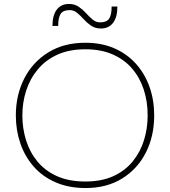

<svg xmlns="http://www.w3.org/2000/svg" viewBox="-20 -941 859 970"><path d="M413 9Q327 9 261 -19.8Q195 -48.5 150.2 -99.5Q105.5 -150.5 82.8 -216.8Q60 -283 60 -358Q60 -461.5 102.8 -544.8Q145.5 -628 224.2 -676.5Q303 -725 411 -725Q493.5 -725 558 -696.8Q622.5 -668.5 667.5 -618Q712.5 -567.5 735.8 -501Q759 -434.5 759 -358Q759 -253 716.8 -170Q674.5 -87 596.8 -39Q519 9 413 9ZM411 -24Q494 -24 553.5 -51.5Q613 -79 651.2 -126.5Q689.5 -174 707.8 -233.8Q726 -293.5 726 -358Q726 -428 706.2 -488.5Q686.5 -549 647.2 -594.8Q608 -640.5 549 -666.2Q490 -692 411 -692Q329.5 -692 269.8 -664.8Q210 -637.5 170.8 -590.2Q131.5 -543 112.2 -483.2Q93 -423.5 93 -358Q93 -292 111.8 -232Q130.5 -172 169.2 -125Q208 -78 268 -51Q328 -24 411 -24ZM490 -797Q461 -797 440.5 -811Q420 -825 403.2 -843.5Q386.5 -862 369.8 -876Q353 -890 332 -890Q299 -890 286.5 -871Q274 -852 274 -810H245Q245 -864 267 -892.5Q289 -921 328 -921Q357 -921 377.5 -907Q398 -893 414.8 -874.5Q431.5 -856 448.2 -842Q465 -828 486 -828Q519 -828 531.5 -847Q544 -866 544 -908H573Q573 -854 551 -825.5Q529 -797 490 -797Z"/></svg>

Font: Commissioner Thin
Style: Regular
Weight: 100
Designer: Kostas Bartsokas
Foundry: Kostas Bartsokas
Version: Version 1.001;gftools[0.9.23]